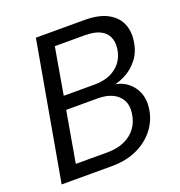

<svg xmlns="http://www.w3.org/2000/svg" viewBox="-127 -808 860 916"><g transform="rotate(-20 303.0 -350.0)"><path d="M31 0 155 -700H401Q472 -700 515.5 -677.5Q559 -655 577 -617Q595 -579 589 -531Q583 -476 554 -438Q525 -400 483.5 -379.5Q442 -359 395 -354L410 -364Q454 -363 487 -341.5Q520 -320 536.5 -283Q553 -246 547 -200Q540 -143 505.5 -97.5Q471 -52 415 -26Q359 0 285 0ZM128 -69H289Q338 -69 375 -85.5Q412 -102 434.5 -132.5Q457 -163 462 -205Q470 -260 435 -293.5Q400 -327 332 -327H173ZM185 -394H341Q410 -394 452.5 -428Q495 -462 502 -520Q506 -554 494 -579Q482 -604 453.5 -617.5Q425 -631 379 -631H226Z"/></g></svg>

Font: DM Sans 11pt
Style: Italic
Weight: 400
Italic angle: -10°
Version: Version 4.004;gftools[0.9.30]